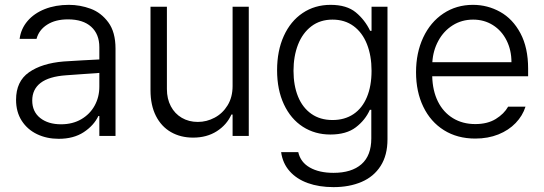

<svg xmlns="http://www.w3.org/2000/svg" viewBox="-20 -558 2231 788"><path d="M241.2 -305.7Q275.4 -308.1 317.1 -310.3Q358.9 -312.5 387.7 -314V-364.3Q387.7 -418 354.2 -448.2Q320.8 -478.5 258.8 -478.5Q207.5 -478.5 173.6 -456.8Q139.6 -435.1 129.9 -398.4H60.5Q65.9 -439.9 93 -471.7Q120.1 -503.4 164.1 -520.8Q208 -538.1 262.7 -538.1Q308.6 -538.1 351.8 -522.2Q395 -506.3 424.6 -466.3Q454.1 -426.3 454.1 -358.4V0H387.7V-82H383.8Q365.2 -43 323.7 -15.6Q282.2 11.7 220.7 11.7Q171.9 11.7 132.1 -7.3Q92.3 -26.4 69.1 -62.5Q45.9 -98.6 45.9 -148.4Q45.9 -224.1 98.9 -261.2Q151.9 -298.3 241.2 -305.7ZM230.5 -47.9Q277.8 -47.9 313.5 -68.6Q349.1 -89.4 368.4 -124.5Q387.7 -159.7 387.7 -202.1V-258.8L251 -249Q181.2 -244.1 146.7 -217.8Q112.3 -191.4 112.3 -145.5Q112.3 -99.6 145 -73.7Q177.7 -47.9 230.5 -47.9Z M934.6 -530.3H1001V0H934.6V-87.9H929.7Q910.6 -45.4 869.6 -19.3Q828.6 6.8 772.5 6.8Q721.2 6.8 681.6 -15.9Q642.1 -38.6 619.9 -82.3Q597.7 -126 597.7 -187.5V-530.3H665V-192.4Q665 -152.3 681.2 -121.8Q697.3 -91.3 726.1 -74.5Q754.9 -57.6 792 -57.6Q828.1 -57.6 860.8 -75Q893.6 -92.3 914.1 -125.7Q934.6 -159.2 934.6 -205.1Z M1133.8 66.4H1204.1Q1213.4 107.9 1251.7 129.6Q1290 151.4 1348.6 151.4Q1422.9 151.4 1463.4 116Q1503.9 80.6 1503.9 9.8V-107.4H1498Q1479 -64.9 1440.2 -35.4Q1401.4 -5.9 1335.9 -5.9Q1272.5 -5.9 1222.9 -37.8Q1173.3 -69.8 1145.3 -129.6Q1117.2 -189.5 1117.2 -269.5Q1117.2 -349.6 1144.8 -410.4Q1172.4 -471.2 1222.2 -504.6Q1272 -538.1 1336.9 -538.1Q1402.8 -538.1 1440.2 -507.3Q1477.5 -476.6 1499 -431.6H1504.9V-530.3H1570.3V13.7Q1570.3 79.1 1542.2 123Q1514.2 167 1464.1 188.5Q1414.1 210 1348.6 210Q1289.6 210 1243.4 193.4Q1197.3 176.8 1168.7 144.5Q1140.1 112.3 1133.8 66.4ZM1504.9 -267.6Q1504.9 -329.1 1486.1 -376.7Q1467.3 -424.3 1431.2 -450.9Q1395 -477.5 1344.7 -477.5Q1293.9 -477.5 1257.8 -450Q1221.7 -422.4 1203.1 -374.8Q1184.6 -327.1 1184.6 -267.6Q1184.6 -207.5 1203.1 -161.9Q1221.7 -116.2 1257.8 -90.8Q1293.9 -65.4 1344.7 -65.4Q1394.5 -65.4 1430.7 -89.6Q1466.8 -113.8 1485.8 -159.4Q1504.9 -205.1 1504.9 -267.6Z M1687.5 -261.7Q1687.5 -341.3 1717 -404.3Q1746.6 -467.3 1799.8 -502.7Q1853 -538.1 1920.9 -538.1Q1981 -538.1 2032.7 -509.3Q2084.5 -480.5 2116 -421.4Q2147.5 -362.3 2147.5 -276.4V-245.1H1753.9Q1755.4 -185.5 1777.3 -141.4Q1799.3 -97.2 1838.9 -73Q1878.4 -48.8 1930.7 -48.8Q1981 -48.8 2014.9 -69.8Q2048.8 -90.8 2065.4 -120.1H2136.7Q2125 -83 2096.4 -53.2Q2067.9 -23.4 2025.4 -6.3Q1982.9 10.7 1930.7 10.7Q1856.9 10.7 1802 -23.7Q1747.1 -58.1 1717.3 -119.9Q1687.5 -181.6 1687.5 -261.7ZM2079.1 -302.7Q2079.1 -352.1 2059.1 -392.1Q2039.1 -432.1 2003.2 -454.8Q1967.3 -477.5 1921.9 -477.5Q1875 -477.5 1837.9 -454.1Q1800.8 -430.7 1779.1 -390.6Q1757.3 -350.6 1754.4 -302.7Z"/></svg>

Font: Pretendard Std Light
Style: Regular
Weight: 300
Designer: Base glyphs from Inter by Rasmus Andersson; Hangeul glyphs from Noto Sans CJK(Source Han Sans) by Jang Soo-young and Kan
Foundry: Kil Hyung-jin
Version: Version 1.309